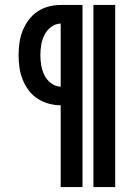

<svg xmlns="http://www.w3.org/2000/svg" viewBox="-20 -755 540 775"><path d="M357 0V-735H445V0ZM225 0V-330Q200 -330 175.5 -337Q151 -344 130.5 -357.5Q110 -371 95 -391.5Q80 -412 71 -435Q62 -458 58.5 -483Q55 -508 55 -533Q55 -557 58.5 -582Q62 -607 71 -630Q80 -653 95 -673.5Q110 -694 130.5 -708Q151 -722 175.5 -728.5Q200 -735 225 -735H313V0ZM225 -405V-660Q203 -659 186 -646Q169 -633 159.5 -614Q150 -595 146.5 -574.5Q143 -554 143 -533Q143 -512 146.5 -491Q150 -470 159.5 -451Q169 -432 186.5 -419Q204 -406 225 -405Z"/></svg>

Font: Iosevka Slab Extrabold
Style: Regular
Weight: 800
Monospace: yes
Designer: Belleve Invis
Foundry: Belleve Invis
Version: Version 11.1.1; ttfautohint (v1.8.3)